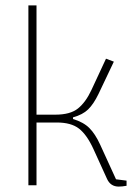

<svg xmlns="http://www.w3.org/2000/svg" viewBox="-20 -685 510 710"><path d="M376 -23 325 -135Q301 -187 272 -209.5Q243 -232 190 -232H115V0H85V-665H115V-261H185Q240 -261 268.5 -284Q297 -307 318 -352L372 -468L401 -457L344 -337Q326 -300 306 -280.5Q286 -261 250 -251V-245Q289 -233 310.5 -211.5Q332 -190 350 -151L409 -22L448 -17V2Q432 5 419 5Q389 5 376 -23Z"/></svg>

Font: Athiti ExtraLight
Style: Regular
Weight: 250
Version: Version 1.032